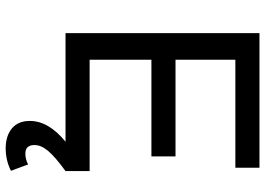

<svg xmlns="http://www.w3.org/2000/svg" viewBox="-152 -588 956 693"><g transform="rotate(90 326.5 -242.0)"><path d="M504 112Q504 145 535 145Q555 145 574 135L597 197Q559 216 516 216Q471 216 444 193.5Q417 171 417 129Q417 61 492 0H100V-700H586V-613H196V-397H545V-310H196V-87H598V0Q547 37 525.5 62.5Q504 88 504 112Z"/></g></svg>

Font: Gontserrat
Style: Regular
Weight: 400
Designer: Julieta Ulanovsky
Foundry: Julieta Ulanovsky
Version: Version 6.001